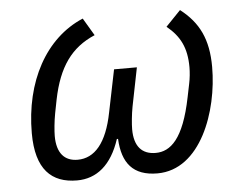

<svg xmlns="http://www.w3.org/2000/svg" viewBox="-44 -580 817 645"><g transform="rotate(-5 364.5 -258.0)"><path d="M424 -349H347L318 -207C298 -104 256 -57 199 -57C155 -57 129 -85 129 -143C129 -160 132 -193 137 -219L146 -265C168 -373 212 -435 292 -469L257 -528C129 -474 53 -333 53 -159C53 -37 105 12 191 12C257 12 308 -29 336 -115H340C344 -33 380 12 462 12C608 12 676 -179 676 -328C676 -422 647 -480 585 -528L535 -476C579 -440 600 -400 600 -334C600 -318 598 -296 594 -278L585 -234C557 -95 512 -57 462 -57C416 -57 390 -85 390 -143C390 -160 393 -193 398 -219Z"/></g></svg>

Font: LVC Sans
Style: Italic
Weight: 400
Italic angle: -11.31°
Designer: Mike Abbink, Paul van der Laan, Pieter van Rosmalen
Foundry: Bold Monday
Version: Version 3.0